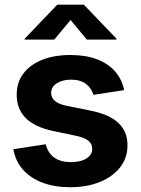

<svg xmlns="http://www.w3.org/2000/svg" viewBox="-20 -783 596 814"><path d="M277.8 10.7Q211.9 10.7 160.9 -8.3Q109.9 -27.3 77.6 -63.5Q45.4 -99.6 36.6 -150.4L173.8 -171.4Q183.6 -133.8 210.2 -114.7Q236.8 -95.7 281.2 -95.7Q322.8 -95.7 346.9 -111.6Q371.1 -127.4 371.1 -151.9Q371.1 -173.3 353.8 -187Q336.4 -200.7 301.3 -207.5L207.5 -227.1Q128.9 -243.2 89.8 -281.7Q50.8 -320.3 50.8 -381.3Q50.8 -433.6 79.1 -471.2Q107.4 -508.8 158.7 -529.3Q210 -549.8 278.8 -549.8Q343.8 -549.8 391.4 -531.5Q439 -513.2 468 -480Q497.1 -446.8 506.3 -400.9L376 -380.9Q368.2 -409.2 344.5 -427.2Q320.8 -445.3 281.2 -445.3Q245.1 -445.3 220.9 -429.9Q196.8 -414.6 196.8 -389.6Q196.8 -369.1 212.6 -355.2Q228.5 -341.3 266.1 -333.5L364.3 -314Q443.4 -297.9 481.9 -261.7Q520.5 -225.6 520.5 -167Q520.5 -113.8 489.3 -73.7Q458 -33.7 403.3 -11.5Q348.6 10.7 277.8 10.7ZM210 -615.2H84.5V-618.7L222.7 -763.2H335.4L474.1 -618.7V-615.2H348.1L279.3 -698.2Z"/></svg>

Font: Inter 16pt
Style: Bold
Weight: 700
Version: Version 4.001;git-66647c0bb